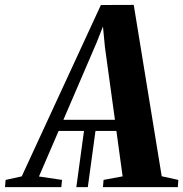

<svg xmlns="http://www.w3.org/2000/svg" viewBox="-98 -766 750 786"><path d="M214.5 0 247 -238.5H294L261.5 0ZM-77.5 0 -75 -29.5 -9 -44 315 -745.5 449.5 -746 564 -44.5 632 -29.5 630 0H323.5L326 -29.5L404 -44L378.5 -230H142L61.5 -43.5L156 -29.5L153 0ZM161.5 -275.5H372.5L331.5 -573.5L323.5 -657.5L297 -590.5Z"/></svg>

Font: Merriweather 96pt
Style: Bold Italic
Weight: 700
Italic angle: -7.8°
Version: Version 2.101